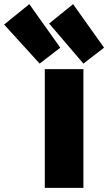

<svg xmlns="http://www.w3.org/2000/svg" viewBox="-170 -885 524 930"><path d="M234 -550V25H47V-550ZM68 -771 184 -865 334 -654 234 -577ZM-150 -766 -28 -865 122 -654 22 -577Z"/></svg>

Font: Repo Black
Style: Regular
Weight: 900
Designer: Stefan Peev
Foundry: Context Ltd
Version: Version 1.502